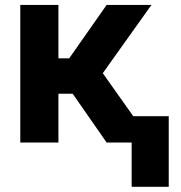

<svg xmlns="http://www.w3.org/2000/svg" viewBox="-20 -565 719 761"><path d="M211.6 -545.5V-333.8H254.3L402.7 -545.5H580.3L387.4 -274.9L508.2 -104.4H648.8V175.4H501.8V0H402.7L268.1 -193.5H211.6V0H60.4V-545.5Z"/></svg>

Font: Inter P
Style: Bold
Weight: 700
Designer: Rasmus Andersson
Foundry: rsms
Version: Version 3.018;git-588b23468